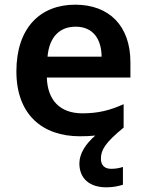

<svg xmlns="http://www.w3.org/2000/svg" viewBox="-20 -572 625 820"><path d="M411 106C411 70 427 39 508 -27V-127C450 -101 400 -88 332 -88C236 -88 183 -144 180 -241H537V-306C537 -461 447 -552 301 -552C151 -552 50 -452 50 -267C50 -82 162 10 321 10C345 10 367 9 387 7C346 42 319 84 319 126C319 190 362 228 434 228C464 228 485 223 505 217V141C493 145 476 149 455 149C428 149 411 135 411 106ZM303 -458C378 -458 413 -405 414 -330H183C190 -413 234 -458 303 -458Z"/></svg>

Font: Noto Sans Myanmar UI SemiBold
Style: Regular
Weight: 600
Designer: Monotype Design Team
Foundry: Monotype Imaging Inc.
Version: Version 2.103